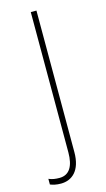

<svg xmlns="http://www.w3.org/2000/svg" viewBox="-152 -569 468 851"><g transform="rotate(-15 82.0 -143.5)"><path d="M17 241C68 241 110 206 110 122V-528H84V116C84 178 63 215 17 215C0 215 -17 213 -32 206V232C-20 237 -4 241 17 241Z"/></g></svg>

Font: Noto Sans Ethiopic SemiCondensed Thin
Style: Regular
Weight: 100
Width: 4
Designer: Monotype Design Team
Foundry: Monotype Imaging Inc.
Version: Version 2.102